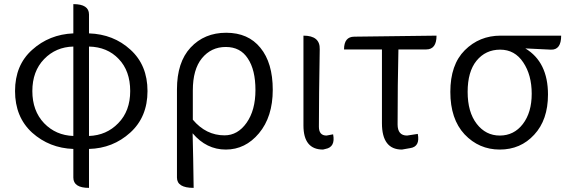

<svg xmlns="http://www.w3.org/2000/svg" viewBox="-20 -713 2757 932"><path d="M412 199Q336 199 336 149V10Q220 6 136 -69Q53 -145 53 -271Q53 -397 136 -471Q219 -546 336 -551V-693Q412 -693 412 -643V-551Q531 -547 613 -472Q696 -397 696 -271Q696 -145 612 -69Q528 7 412 10V199ZM194 -115Q251 -56 336 -53V-487Q251 -485 194 -426Q137 -367 137 -271Q137 -175 194 -115ZM554 -115Q612 -174 612 -271Q612 -369 556 -427Q501 -485 412 -487V-53Q497 -56 554 -115Z M920 199Q839 199 839 149V-279Q839 -411 905 -482Q972 -554 1078 -554Q1185 -554 1244 -481Q1304 -408 1304 -277Q1304 -146 1237 -66Q1171 13 1076 13Q982 13 915 -66Q918 48 920 199ZM1070 -56Q1134 -56 1177 -117Q1220 -178 1220 -276Q1220 -374 1183 -429Q1147 -485 1076 -485Q1005 -485 960 -430Q916 -376 916 -274V-132Q980 -56 1070 -56Z M1453 -540Q1534 -540 1532 -474Q1528 -240 1528 -98Q1528 -55 1565 -55L1597 -61Q1609 1 1560 10L1548 13Q1453 13 1453 -104V-540Z M2008 -63Q2020 -1 1971 6L1931 13Q1834 13 1834 -115V-473H1650Q1650 -535 1700 -535L2099 -540Q2099 -473 2049 -473H1914Q1910 -305 1910 -109Q1910 -55 1956 -55L2008 -63Z M2235 -61Q2166 -135 2166 -267Q2166 -399 2236 -469Q2307 -540 2410 -540H2704Q2704 -470 2654 -472L2530 -478Q2640 -412 2640 -254Q2640 -131 2573 -59Q2507 13 2406 13Q2305 13 2235 -61ZM2406 -55Q2475 -55 2518 -111Q2561 -167 2561 -258Q2561 -349 2520 -410Q2479 -472 2408 -472Q2337 -472 2293 -418Q2250 -365 2250 -267Q2250 -169 2294 -112Q2338 -55 2406 -55Z"/></svg>

Font: Swei Half Moon CJK TC
Style: DemiLight
Weight: 350
Version: Version 2.125